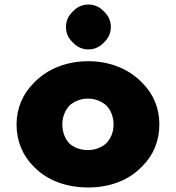

<svg xmlns="http://www.w3.org/2000/svg" viewBox="-20 -805 776 847"><path d="M370 -785C344 -785 322 -775 305 -758L298 -751C281 -734 271 -712 271 -686C271 -660 281 -638 298 -621L305 -614C322 -597 344 -587 370 -587C396 -587 418 -597 435 -614L442 -621C459 -638 469 -660 469 -686C469 -712 459 -734 442 -751L435 -758C418 -775 396 -785 370 -785ZM255 -256C255 -289 267 -318 286 -339C307 -358 336 -370 368 -370C400 -370 429 -358 450 -339C469 -319 481 -289 481 -256C481 -223 470 -196 450 -174C429 -155 401 -143 368 -143C334 -143 306 -154 285 -173C267 -193 255 -222 255 -256ZM53 -256C53 -183 80 -119 127 -72L134 -65C189 -10 271 22 370 22C465 22 546 -10 601 -65L602 -66L609 -73C656 -120 683 -183 683 -256C683 -329 656 -391 609 -438L608 -439L601 -446C545 -502 462 -535 370 -535C275 -535 192 -502 135 -445L128 -438C81 -391 53 -328 53 -256Z"/></svg>

Font: Hussar Woodtype
Style: Blk
Weight: 900
Foundry: Cannot Into Space Fonts
Version: Version 1.07